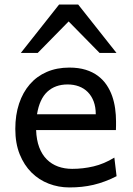

<svg xmlns="http://www.w3.org/2000/svg" viewBox="-20 -801 575 833"><path d="M136.7 -236.8Q138.2 -193.8 150.1 -162.1Q162.1 -130.4 182.9 -109.6Q203.6 -88.9 231.7 -78.6Q259.8 -68.4 293 -68.4Q340.3 -68.4 385.7 -79.1Q431.2 -89.8 476.1 -117.2L485.8 -36.6Q460 -23.4 435.1 -14.2Q410.2 -4.9 385.3 1Q360.4 6.8 334.7 9.5Q309.1 12.2 280.8 12.2Q233.9 12.2 191.4 -4.2Q148.9 -20.5 116.7 -52.5Q84.5 -84.5 65.4 -131.8Q46.4 -179.2 46.4 -241.7Q46.4 -302.2 62.7 -351.3Q79.1 -400.4 109.4 -435.3Q139.6 -470.2 183.1 -489Q226.6 -507.8 280.8 -507.8Q320.8 -507.8 351.6 -498.3Q382.3 -488.8 404.8 -471.9Q427.2 -455.1 442.4 -432.6Q457.5 -410.2 466.6 -384.3Q475.6 -358.4 479.5 -330.3Q483.4 -302.2 483.4 -274.9V-255.9Q483.4 -243.7 482.9 -236.8ZM273.4 -434.6Q219.7 -434.6 185.5 -403.1Q151.4 -371.6 140.6 -305.2H395.5Q395.5 -336.4 386.5 -360.6Q377.4 -384.8 361.1 -401.4Q344.7 -418 322.3 -426.3Q299.8 -434.6 273.4 -434.6ZM70.3 -571.3 236.3 -781.2H319.3L485.4 -571.3H412.1L277.8 -708L143.6 -571.3Z"/></svg>

Font: Andika Compact
Style: Regular
Weight: 400
Designer: Victor Gaultney, Annie Olsen, Julie Remington, Don Collingsworth, Eric Hays, Becca Hirsbrunner
Foundry: SIL International
Version: Version 5.000 ; LnSpcTght